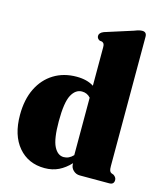

<svg xmlns="http://www.w3.org/2000/svg" viewBox="-114 -837 776 930"><g transform="rotate(15 274.0 -372.5)"><path d="M16.5 -208.5Q16.5 -286 44 -341.8Q71.5 -397.5 120.8 -427.8Q170 -458 234.5 -458Q287 -458 321 -436V-629.5Q321 -641 318 -646Q315 -651 308.5 -654L296.5 -655.5Q282.5 -662.5 282.5 -676Q282.5 -691.5 304.5 -700.5L444 -745Q459.5 -751 468 -753Q476.5 -755 484 -755Q506 -755 506 -731V-82.5Q506 -66.5 508.8 -59.8Q511.5 -53 517.5 -50L529.5 -45.5Q543.5 -35.5 543.5 -22.5Q543.5 0 520 0H372Q353 0 339.2 -13.2Q325.5 -26.5 325.5 -44.5V-49Q299 -20.5 267.8 -5.2Q236.5 10 197.5 10Q115.5 10 66 -48.2Q16.5 -106.5 16.5 -208.5ZM206 -227.5Q206 -138.5 224.5 -102Q243 -65.5 273.5 -65.5Q300 -65.5 321 -88V-376Q304 -395.5 278 -395.5Q245.5 -395.5 225.8 -358.8Q206 -322 206 -227.5Z"/></g></svg>

Font: Fraunces 144pt S050 Black
Style: Regular
Weight: 900
Version: Version 1.000; ttfautohint (v1.8.3)